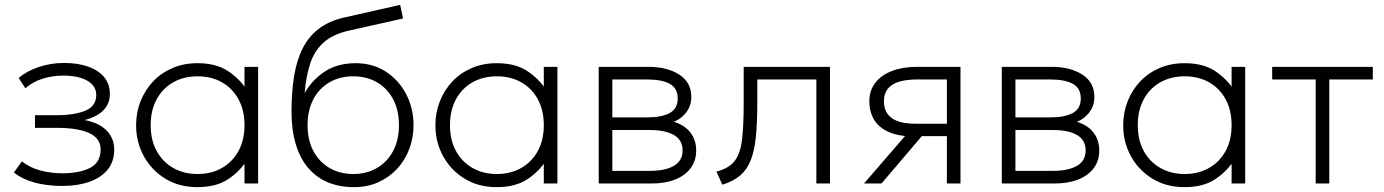

<svg xmlns="http://www.w3.org/2000/svg" viewBox="-20 -755 5694 790"><path d="M237 10Q197.5 10 161.8 4.5Q126 -1 94.5 -13Q63 -25 37 -45L70 -91Q104.5 -64 148.2 -53Q192 -42 236 -42Q308 -42 351 -64.5Q394 -87 394 -140Q394 -186 347 -207.5Q300 -229 213 -229H124V-281H212Q287 -281 331.5 -299.8Q376 -318.5 376 -364Q376 -390 359 -407.8Q342 -425.5 311.2 -434.8Q280.5 -444 240 -444Q196 -444 155.5 -431.2Q115 -418.5 84 -392L57 -434Q88.5 -462 138.8 -479Q189 -496 243 -496Q300 -496 342.5 -481Q385 -466 408.5 -437.8Q432 -409.5 432 -369Q432 -328 405.2 -301Q378.5 -274 328 -261Q387.5 -250 418.8 -217.8Q450 -185.5 450 -139Q450 -90.5 423 -57.2Q396 -24 348 -7Q300 10 237 10Z M792 15Q717 15 660.2 -19.8Q603.5 -54.5 571.8 -112.5Q540 -170.5 540 -240Q540 -292 558.2 -338.2Q576.5 -384.5 609.8 -419.8Q643 -455 689.5 -475Q736 -495 792 -495Q868 -495 916.2 -463.8Q964.5 -432.5 995 -386L986 -374V-480H1042V0H986V-106L995 -94Q964.5 -47.5 916.2 -16.2Q868 15 792 15ZM793 -39Q849.5 -39 893 -63.8Q936.5 -88.5 961.2 -133.5Q986 -178.5 986 -240Q986 -301.5 961.2 -346.8Q936.5 -392 893 -416.5Q849.5 -441 793 -441Q736.5 -441 693 -416.5Q649.5 -392 624.8 -346.8Q600 -301.5 600 -240Q600 -178.5 624.8 -133.5Q649.5 -88.5 693 -63.8Q736.5 -39 793 -39Z M1436.5 15Q1376 15 1328.2 -5.2Q1280.5 -25.5 1247.2 -65Q1214 -104.5 1196.8 -162.2Q1179.5 -220 1179.5 -295Q1179.5 -377 1190.2 -442.5Q1201 -508 1225.8 -556.8Q1250.5 -605.5 1292.5 -637.2Q1334.5 -669 1396.5 -683L1626.5 -735L1638.5 -679L1415.5 -629Q1347.5 -613.5 1310 -578.8Q1272.5 -544 1255.8 -491.8Q1239 -439.5 1233.5 -372Q1265 -427.5 1317.2 -461.2Q1369.5 -495 1443.5 -495Q1514 -495 1567.5 -460.2Q1621 -425.5 1651.2 -367.5Q1681.5 -309.5 1681.5 -240Q1681.5 -188 1664 -141.8Q1646.5 -95.5 1613.8 -60.2Q1581 -25 1536.2 -5Q1491.5 15 1436.5 15ZM1433.5 -39Q1488.5 -39 1531 -63.8Q1573.5 -88.5 1597.5 -133.5Q1621.5 -178.5 1621.5 -240Q1621.5 -301.5 1597.5 -346.8Q1573.5 -392 1531 -416.5Q1488.5 -441 1433.5 -441Q1378.5 -441 1336 -416.5Q1293.5 -392 1269.5 -346.8Q1245.5 -301.5 1245.5 -240Q1245.5 -178.5 1269.5 -133.5Q1293.5 -88.5 1336 -63.8Q1378.5 -39 1433.5 -39Z M2023.5 15Q1948.5 15 1891.8 -19.8Q1835 -54.5 1803.2 -112.5Q1771.5 -170.5 1771.5 -240Q1771.5 -292 1789.8 -338.2Q1808 -384.5 1841.2 -419.8Q1874.5 -455 1921 -475Q1967.5 -495 2023.5 -495Q2099.5 -495 2147.8 -463.8Q2196 -432.5 2226.5 -386L2217.5 -374V-480H2273.5V0H2217.5V-106L2226.5 -94Q2196 -47.5 2147.8 -16.2Q2099.5 15 2023.5 15ZM2024.5 -39Q2081 -39 2124.5 -63.8Q2168 -88.5 2192.8 -133.5Q2217.5 -178.5 2217.5 -240Q2217.5 -301.5 2192.8 -346.8Q2168 -392 2124.5 -416.5Q2081 -441 2024.5 -441Q1968 -441 1924.5 -416.5Q1881 -392 1856.2 -346.8Q1831.5 -301.5 1831.5 -240Q1831.5 -178.5 1856.2 -133.5Q1881 -88.5 1924.5 -63.8Q1968 -39 2024.5 -39Z M2443.5 0V-480H2647.5Q2725 -480 2774.8 -448.2Q2824.5 -416.5 2824.5 -355Q2824.5 -331 2814 -309.5Q2803.5 -288 2783.2 -271.8Q2763 -255.5 2733.5 -247L2732.5 -259Q2789 -247 2816.8 -214.5Q2844.5 -182 2844.5 -136Q2844.5 -94 2822 -63.5Q2799.5 -33 2758.2 -16.5Q2717 0 2661.5 0ZM2499.5 -52H2653.5Q2717.5 -52 2753 -72.8Q2788.5 -93.5 2788.5 -136Q2788.5 -179 2753 -199.5Q2717.5 -220 2653.5 -220H2486.5V-272H2642.5Q2702.5 -272 2735.5 -290Q2768.5 -308 2768.5 -350Q2768.5 -392 2736 -410Q2703.5 -428 2642.5 -428H2499.5Z M2952 5 2928 -49Q2979 -62 3002.8 -92.8Q3026.5 -123.5 3033.2 -181Q3040 -238.5 3040 -332V-480H3395V0H3339V-428H3096V-332Q3096 -251 3090.2 -193.2Q3084.5 -135.5 3069.2 -96.5Q3054 -57.5 3025.8 -33.2Q2997.5 -9 2952 5Z M3535 0 3739 -236 3743 -194Q3678 -193.5 3637 -211.8Q3596 -230 3576.5 -262.5Q3557 -295 3557 -338Q3557 -383 3581.8 -414.8Q3606.5 -446.5 3650.8 -463.2Q3695 -480 3753 -480H3932V0H3876V-428H3755Q3685.5 -428 3651.2 -406Q3617 -384 3617 -338Q3617 -292.5 3649.2 -269.2Q3681.5 -246 3746 -246H3889V-195H3773L3607 0Z M4102 0V-480H4306Q4383.5 -480 4433.2 -448.2Q4483 -416.5 4483 -355Q4483 -331 4472.5 -309.5Q4462 -288 4441.8 -271.8Q4421.5 -255.5 4392 -247L4391 -259Q4447.5 -247 4475.2 -214.5Q4503 -182 4503 -136Q4503 -94 4480.5 -63.5Q4458 -33 4416.8 -16.5Q4375.5 0 4320 0ZM4158 -52H4312Q4376 -52 4411.5 -72.8Q4447 -93.5 4447 -136Q4447 -179 4411.5 -199.5Q4376 -220 4312 -220H4145V-272H4301Q4361 -272 4394 -290Q4427 -308 4427 -350Q4427 -392 4394.5 -410Q4362 -428 4301 -428H4158Z M4853.5 15Q4778.5 15 4721.8 -19.8Q4665 -54.5 4633.2 -112.5Q4601.5 -170.5 4601.5 -240Q4601.5 -292 4619.8 -338.2Q4638 -384.5 4671.2 -419.8Q4704.5 -455 4751 -475Q4797.5 -495 4853.5 -495Q4929.5 -495 4977.8 -463.8Q5026 -432.5 5056.5 -386L5047.5 -374V-480H5103.5V0H5047.5V-106L5056.5 -94Q5026 -47.5 4977.8 -16.2Q4929.5 15 4853.5 15ZM4854.5 -39Q4911 -39 4954.5 -63.8Q4998 -88.5 5022.8 -133.5Q5047.5 -178.5 5047.5 -240Q5047.5 -301.5 5022.8 -346.8Q4998 -392 4954.5 -416.5Q4911 -441 4854.5 -441Q4798 -441 4754.5 -416.5Q4711 -392 4686.2 -346.8Q4661.5 -301.5 4661.5 -240Q4661.5 -178.5 4686.2 -133.5Q4711 -88.5 4754.5 -63.8Q4798 -39 4854.5 -39Z M5393.5 0V-428H5214.5V-480H5628.5V-428H5449.5V0Z"/></svg>

Font: Geologica Cursive Thin
Style: Regular
Weight: 250
Designer: Sindre Bremnes, Frode Helland
Foundry: Monokrom Skriftforlag AS
Version: Version 1.010;gftools[0.9.28]